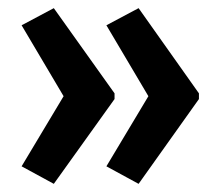

<svg xmlns="http://www.w3.org/2000/svg" viewBox="-20 -506 538 471"><path d="M468 -263V-277L320 -486L241 -444L344 -270L241 -98L320 -55ZM261 -263V-277L112 -486L33 -444L136 -270L33 -98L112 -55Z"/></svg>

Font: Noto Sans Myanmar ExtraCondensed SemiBold
Style: Regular
Weight: 600
Width: 2
Designer: Monotype Design Team
Foundry: Monotype Imaging Inc.
Version: Version 2.107